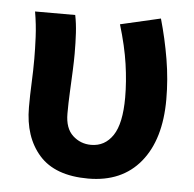

<svg xmlns="http://www.w3.org/2000/svg" viewBox="-46 -621 688 681"><g transform="rotate(5 298.0 -280.0)"><path d="M292 14Q174 14 117.5 -50Q61 -114 61 -220Q61 -264 63 -307Q65 -350 65 -393Q65 -426 63 -470Q61 -514 53 -560H196Q202 -531 204 -496.5Q206 -462 206 -423Q206 -398 204.5 -362Q203 -326 201 -286Q199 -246 199 -209Q199 -157 226.5 -131.5Q254 -106 292 -106Q341 -106 369.5 -148.5Q398 -191 398 -284Q398 -340 389 -402.5Q380 -465 357 -541L500 -574Q520 -504 532 -432.5Q544 -361 544 -290Q544 -147 478 -66.5Q412 14 292 14Z"/></g></svg>

Font: Source Han Sans TC
Style: Bold
Weight: 700
Designer: Ryoko NISHIZUKA Ë•øÂ°öÊ∂ºÂ≠ê (kana, bopomofo & ideographs); Paul D. Hunt (Latin, Greek & Cyrillic); Sandoll Communicatio
Foundry: Adobe
Version: Version 2.004;hotconv 1.0.118;makeotfexe 2.5.65603